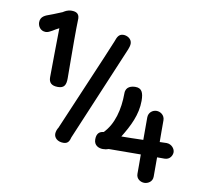

<svg xmlns="http://www.w3.org/2000/svg" viewBox="-105 -976 1377 1275"><g transform="rotate(10 583.5 -338.0)"><path d="M578.1 -45.4C578.1 -4.4 611.3 9.3 638.2 9.3C655.3 9.3 664.1 7.3 677.7 2.4H676.8L893.6 1C893.6 24.9 894 47.4 894 68.8V131.3C894 167 924.8 182.6 948.7 182.6C971.7 182.6 1003.4 167 1003.4 131.3V1H1053.7C1090.3 1 1105.5 -30.3 1105.5 -51.3C1105.5 -73.7 1084 -102.5 1049.8 -103.5L1002.9 -102.1C1002.4 -125 1002.4 -147.5 1002.4 -168.9V-248C1002.4 -283.2 972.7 -302.2 947.3 -302.2C921.4 -302.2 893.1 -283.2 893.1 -248V-97.2C843.3 -95.7 784.2 -94.2 745.6 -94.2C794.9 -174.3 836.9 -256.8 836.9 -350.1C836.9 -407.2 822.8 -434.6 781.2 -434.6C757.3 -434.6 715.8 -427.2 715.8 -380.4C715.8 -270 688.5 -167 625 -103C601.1 -100.6 578.1 -89.4 578.1 -45.4ZM272.9 -344.7C316.9 -344.7 327.6 -369.1 327.6 -413.1C327.6 -457 327.1 -502.4 326.7 -546.4C326.2 -588.4 326.2 -629.9 326.2 -668C326.2 -726.1 326.7 -777.8 328.1 -816.4C326.7 -852.1 301.8 -859.4 275.4 -859.4C247.6 -859.4 229 -846.2 218.8 -839.8C167 -818.8 143.1 -808.6 136.7 -807.1C111.3 -797.9 76.2 -787.1 76.2 -746.6C76.2 -720.7 93.8 -690.4 129.9 -690.4C144.5 -690.4 157.2 -697.8 172.9 -706.5C186.5 -714.8 197.3 -721.7 215.3 -730.5C214.4 -614.3 211.4 -507.3 211.4 -399.4C211.4 -364.3 229 -344.7 272.9 -344.7ZM310.1 -35.6C310.1 -10.3 332 14.2 373 14.2C407.7 14.2 414.1 -9.8 420.4 -32.7V-32.2L690.4 -672.9C695.3 -684.1 699.7 -701.2 699.7 -711.4C699.7 -744.6 667.5 -761.2 643.1 -761.2C609.9 -761.2 601.1 -735.4 591.8 -709.5C588.9 -700.7 549.3 -606 324.7 -80.1L325.2 -80.6C316.9 -68.4 310.1 -51.3 310.1 -35.6Z"/></g></svg>

Font: Autour One
Style: Regular
Weight: 400
Designer: Eben Sorkin
Foundry: Eben Sorkin
Version: Version 1.002